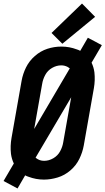

<svg xmlns="http://www.w3.org/2000/svg" viewBox="-47 -1006 595 1084"><path d="M52 58 -27 16 31 -83Q19 -108 15 -137Q10 -182 18 -227L75 -550Q82 -589 100 -625.5Q118 -662 150 -690Q182 -718 220.5 -730.5Q259 -743 299 -743H300Q345 -743 387 -727Q397 -724 406 -719L449 -793L528 -751L470 -652Q482 -627 486 -598Q491 -553 483 -508L426 -185Q419 -146 401 -109Q383 -72 350.5 -44Q318 -16 278.5 -4Q239 8 201 8Q156 8 114 -8Q104 -11 95 -16ZM202 -98Q229 -98 254 -112.5Q279 -127 292.5 -152Q306 -177 310 -203L355 -457L154 -116L156 -114Q176 -98 202 -98ZM146 -278 347 -620Q342 -624 335 -628Q318 -637 299 -637Q272 -637 247 -622.5Q222 -608 208.5 -583Q195 -558 191 -532ZM305 -759 244 -820 416 -986 490 -911Z"/></svg>

Font: Iosevka SS08
Style: Bold Italic
Weight: 700
Italic angle: -10°
Monospace: yes
Designer: Belleve Invis
Foundry: Belleve Invis
Version: 2.1.0; ttfautohint (v1.8.2)